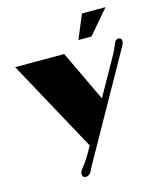

<svg xmlns="http://www.w3.org/2000/svg" viewBox="-129 -978 902 1076"><g transform="rotate(-15 322.5 -440.0)"><path d="M214.4 -16.1Q214.4 -29.3 227.1 -44.9Q252.4 -75.2 275.4 -114.7L300.3 -159.2L10.3 -690.9H294.9L434.6 -396.5L559.6 -618.7Q573.2 -644 583 -670.2Q592.8 -696.3 608.9 -696.3Q628.9 -696.3 628.9 -676.3Q628.9 -664.6 620.1 -649.4L286.1 -53.7Q280.8 -43.9 277.3 -37.6L269 -20Q256.3 5.4 235.4 5.4Q214.4 5.4 214.4 -16.1ZM449.7 -884.8H586.4L467.8 -746.1H392.1Z"/></g></svg>

Font: Limelight
Style: Regular
Weight: 400
Designer: Nicole Fally
Foundry: Nicole Fally
Version: Version 1.002